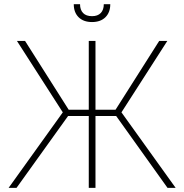

<svg xmlns="http://www.w3.org/2000/svg" viewBox="-20 -904 887 924"><path d="M439.5 -376H536.1L746.1 -707H785.2L564.5 -363.3L825.2 0H786.1L539.1 -345.7H439.5V0H407.2V-345.7H307.6L59.6 0H21.5L282.2 -363.3L61.5 -707H100.6L310.5 -376H407.2V-707H439.5ZM422.9 -797.9Q381.8 -797.9 358.4 -821Q335 -844.2 335 -883.8H365.2Q365.2 -856.4 379.9 -841.3Q394.5 -826.2 422.9 -826.2Q450.2 -826.2 464.8 -841.3Q479.5 -856.4 479.5 -883.8H510.7Q510.7 -844.2 487.3 -821Q463.9 -797.9 422.9 -797.9Z"/></svg>

Font: Pretendard Std Thin
Style: Regular
Weight: 100
Designer: Base glyphs from Inter by Rasmus Andersson; Hangeul glyphs from Noto Sans CJK(Source Han Sans) by Jang Soo-young and Kan
Foundry: Kil Hyung-jin
Version: Version 1.309